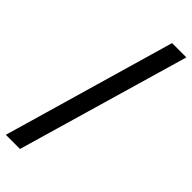

<svg xmlns="http://www.w3.org/2000/svg" viewBox="-301 -832 940 940"><g transform="rotate(45 169.5 -361.5)"><path d="M249 -808H348L89 85H-9Z"/></g></svg>

Font: Bitter Pro
Style: Bold
Weight: 700
Designer: Sol Matas, and Bitter project Authors
Foundry: Sol Matas
Version: Version 1.010